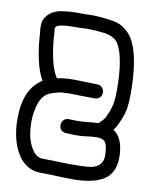

<svg xmlns="http://www.w3.org/2000/svg" viewBox="-88 -866 737 931"><g transform="rotate(10 280.0 -400.0)"><path d="M333 0Q296 0 256.5 -2Q217 -4 176 -4Q115 -4 73 -55Q20 -127 20 -243Q20 -391 108 -445Q65 -516 55 -677Q55 -681 54 -684L53 -701Q53 -709 54.5 -723.5Q56 -738 72 -758Q96 -786 138 -793Q174 -799 212 -799H256L288 -800Q333 -800 392.5 -790.5Q452 -781 490 -726Q540 -645 540 -456Q540 -423 536 -389.5Q532 -356 507 -302Q499 -285 488 -271L498 -263Q539 -227 539 -143Q539 -81 503 -45Q453 0 333 0ZM320 -70Q349 -70 390 -72Q470 -76 470 -142Q469 -195 452 -211Q439 -221 416 -221Q393 -221 366.5 -217Q340 -213 315 -213L260 -215Q231 -221 231 -249Q231 -267 244 -277Q253 -284 265 -284Q286 -284 301 -283H311Q333 -283 358.5 -286Q384 -289 411 -290Q435 -312 444 -330V-331Q464 -374 468 -407Q471 -430 471 -461Q471 -625 431 -690Q408 -721 356 -726Q317 -731 281 -731Q269 -731 256 -730Q243 -729 230 -729H209Q164 -729 139 -722Q126 -717 126 -714Q122 -710 122 -703L124 -682V-681Q127 -619 140 -559Q153 -499 175 -469Q204 -477 261 -477L372 -474Q387 -474 396.5 -464Q406 -454 406 -439Q406 -424 396 -414.5Q386 -405 372 -405H371Q326 -405 295 -406L252 -407Q233 -407 212.5 -405.5Q192 -404 159 -392Q111 -378 96 -304Q89 -273 89 -240Q89 -149 127 -99Q146 -73 176 -73Q219 -73 260 -71Z"/></g></svg>

Font: Bubblez Graffiti
Style: Regular
Weight: 400
Designer: GGBotNet
Foundry: GGBotNet
Version: 1.00